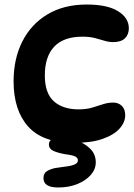

<svg xmlns="http://www.w3.org/2000/svg" viewBox="-20 -620 594 848"><path d="M307 11Q169 11 104.5 -61Q40 -133 40 -261Q40 -360 78.5 -436.5Q117 -513 189.5 -556.5Q262 -600 363 -600Q454 -600 501.5 -570.5Q549 -541 549 -495Q549 -467 531.5 -450.5Q514 -434 480 -434Q461 -434 441.5 -440Q422 -446 399 -452Q376 -458 344 -458Q261 -458 219.5 -414Q178 -370 178 -287Q178 -208 218 -172.5Q258 -137 327 -137Q361 -137 386.5 -144.5Q412 -152 434.5 -159.5Q457 -167 480 -167Q503 -167 518 -152.5Q533 -138 533 -111Q533 -80 508 -52Q483 -24 433 -6.5Q383 11 307 11ZM237 208Q172 208 172 167Q172 145 188 135.5Q204 126 225 122Q243 119 263.5 116.5Q284 114 292 112Q306 109 315 103.5Q324 98 324 88Q324 77 312 71Q300 65 267 61Q234 55 215 46Q196 37 196 18Q196 1 211 -5Q226 -11 248 -11Q284 -11 320 1.5Q356 14 379.5 38Q403 62 403 97Q403 127 381.5 152Q360 177 322.5 192.5Q285 208 237 208Z"/></svg>

Font: DynaPuff
Style: Regular
Weight: 400
Designer: Toshi Omagari, Jennifer Daniel
Foundry: Google Fonts
Version: Version 2.000